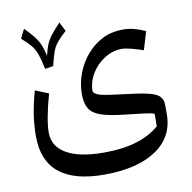

<svg xmlns="http://www.w3.org/2000/svg" viewBox="-84 -605 931 933"><g transform="rotate(-10 381.5 -138.0)"><path d="M650.4 -316.9Q617.7 -328.1 589.4 -335.2Q561 -342.3 546.9 -342.3Q500 -342.3 459.5 -316.4Q418.9 -290.5 394.3 -249.3Q369.6 -208 370.1 -161.1Q376 -153.8 384.3 -148.7Q392.6 -143.6 409.4 -139.6Q426.3 -135.7 457.8 -131.3Q489.3 -127 542.5 -120.1Q609.9 -112.3 645 -102.5Q680.2 -92.8 693.1 -77.1Q706.1 -61.5 706.1 -35.2V7.8Q706.1 120.6 613 182.9Q520 245.1 356.4 245.1Q61 245.1 61 4.4Q61 -51.3 69.6 -105.5Q78.1 -159.7 94.7 -216.8L160.2 -190.4Q125.5 -66.4 125.5 -2.9Q125.5 65.9 189.5 102.5Q253.4 139.2 373 139.2Q465.8 139.2 532.7 119.1Q599.6 99.1 647.9 58.1L648.4 -2.9Q641.6 -6.8 629.6 -9.3Q617.7 -11.7 588.6 -15.4Q559.6 -19 501 -25.4Q428.7 -33.2 388.4 -47.1Q348.1 -61 332.3 -87.4Q316.4 -113.8 316.4 -157.7Q316.4 -210.9 335 -260.3Q353.5 -309.6 387 -348.9Q420.4 -388.2 464.8 -410.6Q507.8 -433.6 570.8 -433.6Q618.7 -433.6 677.2 -406.7ZM203.1 -317.4 162.1 -311Q152.3 -358.9 142.8 -385.5Q133.3 -412.1 117.4 -431.2Q101.6 -450.2 72.3 -475.6L94.7 -521Q123.5 -491.7 139.6 -470.9Q155.8 -450.2 165.3 -428.2Q174.8 -406.2 182.1 -372.1Q189.9 -405.8 199.2 -427.7Q208.5 -449.7 224.9 -470.5Q241.2 -491.2 269.5 -521L292 -475.6Q263.2 -449.7 247.3 -430.4Q231.4 -411.1 222.2 -386Q212.9 -360.8 203.1 -317.4Z"/></g></svg>

Font: Pinar-DS2-FD Medium
Style: Regular
Weight: 500
Designer: Amin Abedi
Version: Version 3.000